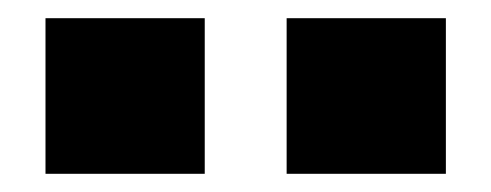

<svg xmlns="http://www.w3.org/2000/svg" viewBox="-20 -771 540 211"><path d="M295 -580V-751H470V-580ZM30 -580V-751H205V-580Z"/></svg>

Font: Nunito Sans 7pt SemiExpanded Black
Style: Regular
Weight: 900
Width: 6
Designer: Vernon Adams
Foundry: Vernon Adams
Version: Version 3.101;gftools[0.9.27]